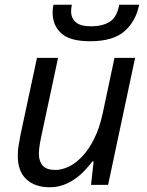

<svg xmlns="http://www.w3.org/2000/svg" viewBox="-20 -780 619 810"><path d="M55 -123Q55 -146 58.5 -166Q62 -186 66 -209L136 -536H225L153 -199Q144 -156 144 -132Q144 -100 160 -81.5Q176 -63 214 -63Q239 -63 268 -76Q297 -89 325 -118Q353 -147 376.5 -193Q400 -239 414 -305L463 -536H550L436 0H364L375 -99H370Q356 -81 338 -61.5Q320 -42 297.5 -26Q275 -10 248 0Q221 10 189 10Q128 10 91.5 -23.5Q55 -57 55 -123ZM202 -727Q202 -748 206 -760H283Q280 -744 280 -732Q280 -704 299.5 -686.5Q319 -669 365 -669Q411 -669 442 -687.5Q473 -706 483 -760H567Q553 -690 505 -648Q457 -606 360 -606Q275 -606 238.5 -639.5Q202 -673 202 -727Z"/></svg>

Font: BC Sans
Style: Italic
Weight: 400
Italic angle: -12°
Designer: Monotype Design Team
Designer: Province of B.C.
Foundry: Monotype Imaging Inc.
Version: Version 2.000;GOOG;noto-source:20170915:90ef993387c0